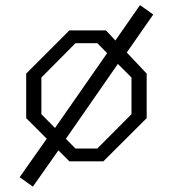

<svg xmlns="http://www.w3.org/2000/svg" viewBox="-20 -616 660 733"><path d="M105.5 96.5 203 -42 245 0H374.5L540 -165V-335L464 -415.5L565 -560.5L514.5 -596.5L420.5 -461.5L384.5 -500H245L80 -335V-165L158.5 -86.5L55 60.5ZM138 -180V-320L268 -451H351.5L389 -413L190 -127.5ZM231.5 -86 430 -372 482 -320V-180L351.5 -49H268Z"/></svg>

Font: Monaspace Krypton ExtraLight
Style: Regular
Weight: 200
Designer: Riley Cran & the Lettermatic Team
Foundry: Lettermatic
Version: Version 1.101 (Monaspace Krypton)